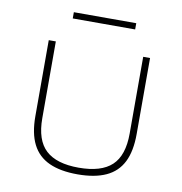

<svg xmlns="http://www.w3.org/2000/svg" viewBox="-83 -824 864 909"><g transform="rotate(10 348.5 -369.5)"><path d="M349 7Q266.5 7 212.2 -17.8Q158 -42.5 131.5 -94.8Q105 -147 105 -230V-595H139V-226Q139 -120.5 190.5 -72.8Q242 -25 349 -25Q457 -25 508 -72.8Q559 -120.5 559 -226V-595H592V-230Q592 -147 565.8 -94.8Q539.5 -42.5 485.5 -17.8Q431.5 7 349 7ZM199 -716V-746H499V-716Z"/></g></svg>

Font: Encode Sans SC Expanded Thin
Style: Regular
Weight: 250
Width: 7
Designer: Multiple Designers
Foundry: Impallari Type
Version: Version 3.002